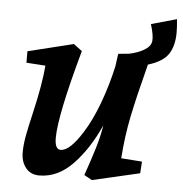

<svg xmlns="http://www.w3.org/2000/svg" viewBox="-49 -690 717 751"><g transform="rotate(5 309.5 -315.0)"><path d="M60 -71Q60 -101 66.5 -136.5Q73 -172 86 -227Q113 -342 119 -417L44 -422V-467L223 -511L256 -486Q184 -227 184 -139Q184 -94 207 -94Q243 -94 292 -173Q323 -222 349 -292Q375 -362 392 -439L398 -483L399 -487V-488L441 -492Q475 -499 499.5 -513.5Q524 -528 527 -548Q530 -570 516 -615L616 -643Q619 -610 619 -591Q619 -539 598 -506.5Q577 -474 518 -456Q484 -325 468 -246.5Q452 -168 446 -82L528 -76L525 -30L339 13L308 -4Q331 -70 344.5 -115Q358 -160 365 -204Q323 -110 264 -48.5Q205 13 132 13Q98 13 79 -11Q60 -35 60 -71Z"/></g></svg>

Font: Andada Pro
Style: Bold Italic
Weight: 700
Italic angle: -7°
Designer: Carolina Giovagnoli
Foundry: Huerta Tipografica
Version: Version 3.005; ttfautohint (v1.8.4)